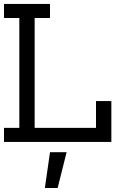

<svg xmlns="http://www.w3.org/2000/svg" viewBox="-20 -712 655 963"><path d="M0 -70.5H76.9V-621.8H0V-692.3H230.8V-621.8H153.8V-70.5H461.5V-205.1H538.5V0H0ZM230.8 51.3H314.1L269.2 230.8H205.1Z"/></svg>

Font: Slabo 13px
Style: Regular
Weight: 400
Designer: John Hudson
Foundry: Tiro Typeworks Ltd.
Version: Version 1.02 Build 005a